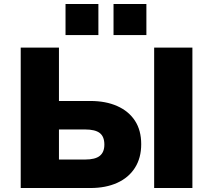

<svg xmlns="http://www.w3.org/2000/svg" viewBox="-20 -944 1070 964"><path d="M84 0V-705H276V-437H434Q511 -437 568.5 -411.5Q626 -386 657.5 -338Q689 -290 689 -220Q689 -151 657.5 -101.5Q626 -52 568.5 -26Q511 0 434 0ZM276 -143H407Q458 -143 481 -161.5Q504 -180 504 -218Q504 -258 481 -276Q458 -294 407 -294H276ZM754 0V-705H946V0ZM550 -768V-924H715V-768ZM309 -768V-924H474V-768Z"/></svg>

Font: Nunito Sans 7pt Black
Style: Regular
Weight: 900
Designer: Vernon Adams
Foundry: Vernon Adams
Version: Version 3.101;gftools[0.9.27]